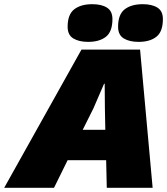

<svg xmlns="http://www.w3.org/2000/svg" viewBox="-88 -897 798 917"><path d="M-68 0 301 -660H581L641 0H422L419 -132H235L170 0ZM358 -379 307 -277H415L413 -379L412 -497H409ZM574 -697Q530 -697 503 -713.5Q476 -730 476 -769Q476 -828 507.5 -852.5Q539 -877 594 -877Q638 -877 664 -860.5Q690 -844 690 -806Q690 -746 659 -721.5Q628 -697 574 -697ZM333 -697Q289 -697 262 -713.5Q235 -730 235 -769Q235 -828 266.5 -852.5Q298 -877 353 -877Q397 -877 423 -860.5Q449 -844 449 -806Q449 -746 418 -721.5Q387 -697 333 -697Z"/></svg>

Font: Work Sans Black
Style: Italic
Weight: 900
Italic angle: -13°
Designer: Wei Huang
Foundry: Wei Huang
Version: Version 2.009; ttfautohint (v1.8.3)